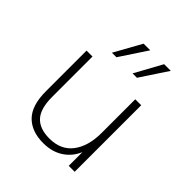

<svg xmlns="http://www.w3.org/2000/svg" viewBox="-194 -822 959 959"><g transform="rotate(45 285.0 -343.0)"><path d="M266 10Q183 10 137.5 -36.5Q92 -83 92 -183V-470H134V-185Q134 -102 168 -65Q202 -28 271 -28Q352 -28 394 -83.5Q436 -139 436 -232V-470H478V0H436V-97Q415 -47 371 -18.5Q327 10 266 10ZM335 -552 414 -696H461L366 -552ZM189 -552 269 -696H316L221 -552Z"/></g></svg>

Font: Gantari ExtraLight
Style: Regular
Weight: 250
Designer: Anugrah Pasau
Foundry: Lafontype
Version: Version 1.000